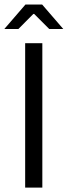

<svg xmlns="http://www.w3.org/2000/svg" viewBox="-26 -853 308 873"><path d="M88.4 0V-656.7H166.5V0ZM-6.3 -721.2 89.8 -832.5H165.5L261.7 -721.2H197.8L129.4 -789.6H125.5L57.6 -721.2Z"/></svg>

Font: Varta Light
Style: Regular
Weight: 400
Version: Version 1.004